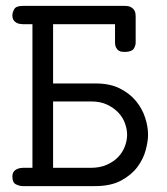

<svg xmlns="http://www.w3.org/2000/svg" viewBox="-20 -631 565 651"><path d="M22 -32Q22 -42 26 -48Q30 -54 36 -57Q42 -60 48 -61Q54 -62 57 -62H90V-549H57Q53 -549 47 -550Q41 -551 35.5 -554Q30 -557 26 -563Q22 -569 22 -580Q22 -588 28 -599.5Q34 -611 57 -611H403Q417 -611 424.5 -606.5Q432 -602 435.5 -596Q439 -590 439.5 -583.5Q440 -577 440 -573V-487Q440 -476 433.5 -466Q427 -456 406 -455H405Q400 -455 394 -455.5Q388 -456 383 -459Q378 -462 374 -469Q370 -476 370 -488V-549H160V-348H305Q353 -348 386.5 -331Q420 -314 441 -288.5Q462 -263 472 -232.5Q482 -202 482 -174Q482 -152 474 -122Q466 -92 446 -65Q426 -38 391 -19Q356 0 302 0H57Q46 0 34 -6Q22 -12 22 -32ZM288 -62Q319 -62 342.5 -72.5Q366 -83 381 -99Q396 -115 403.5 -135Q411 -155 411 -174Q411 -193 403.5 -213.5Q396 -234 380.5 -250Q365 -266 342.5 -276.5Q320 -287 290 -287H160V-62Z"/></svg>

Font: CMU Typewriter Custom
Style: Regular
Weight: 500
Monospace: yes
Version: Version 0.7.0